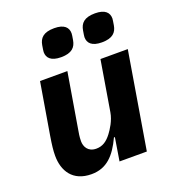

<svg xmlns="http://www.w3.org/2000/svg" viewBox="-136 -847 873 964"><g transform="rotate(-20 300.0 -364.5)"><path d="M342 0H487.9L573.9 -516H427.9L383.2 -247.2C376.1 -204.9 350.9 -166.9 335.9 -147C312.9 -116.8 289.1 -100.1 255 -100.1C209.9 -100.1 195 -133.9 195 -160.9C195 -186.1 198.9 -206 202.1 -224.1L251.1 -516H105.1L58.9 -241.1C51.1 -192.8 47.9 -165.8 47.9 -137.1C47.9 -57.2 88.1 12.1 188.9 12.1C271 12.1 317.8 -39.1 356.9 -122.9H361.9ZM171.9 -646C171.9 -615.1 192.1 -592 246.1 -592C304 -592 324.9 -616.1 331 -652C334.2 -670.1 335.9 -681.1 335.9 -687.1C335.9 -718 316.1 -741.1 262.1 -741.1C203.8 -741.1 182.9 -717 176.8 -681.1C174 -663 171.9 -652 171.9 -646ZM389.9 -646C389.9 -615.1 410.2 -592 464.1 -592C522 -592 543 -616.1 549 -652C551.8 -670.1 554 -681.1 554 -687.1C554 -718 534.1 -741.1 480.1 -741.1C421.9 -741.1 400.9 -717 394.9 -681.1C392 -663 389.9 -652 389.9 -646Z"/></g></svg>

Font: Margiela Mono Italic Bold It
Style: Regular
Weight: 700
Designer: Mike Abbink, Paul van der Laan, Pieter van Rosmalen
Foundry: Bold Monday
Version: Version 2.003 2021